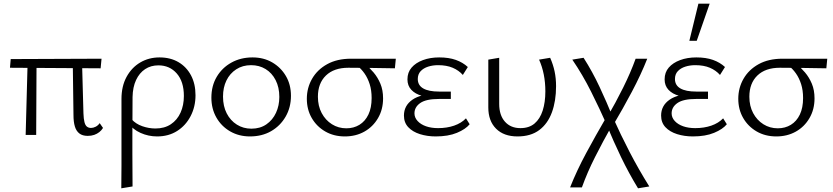

<svg xmlns="http://www.w3.org/2000/svg" viewBox="-20 -731 4511 1040"><path d="M119 0 130 -408H178L176 0ZM34 -364 38 -411 530 -413 525 -361ZM378 -108 374 -408H424L432 -117Q433 -87 437.5 -69.5Q442 -52 451 -45Q460 -38 473 -38Q485 -38 498 -44.5Q511 -51 520 -64L538 -38Q530 -25 518 -15.5Q506 -6 490.5 -0.5Q475 5 455 5Q427 5 410 -8Q393 -21 385.5 -46Q378 -71 378 -108Z M637 289Q638 228 638 166.5Q638 105 638 44Q638 -17 638 -76.5Q638 -136 638 -195Q638 -264 665.5 -314.5Q693 -365 739.5 -392.5Q786 -420 844 -420Q903 -420 946.5 -394.5Q990 -369 1014.5 -323Q1039 -277 1039 -215Q1039 -153 1012.5 -102Q986 -51 939.5 -21.5Q893 8 831 8Q784 8 741.5 -11Q699 -30 676 -64L693 -85Q715 -60 750.5 -47.5Q786 -35 822 -35Q871 -35 905.5 -58Q940 -81 958 -121Q976 -161 976 -211Q976 -289 937.5 -333Q899 -377 838 -377Q797 -377 766 -356.5Q735 -336 717 -297.5Q699 -259 698 -205Q698 -144 697.5 -91Q697 -38 697 9.5Q697 57 697 101.5Q697 146 697.5 189.5Q698 233 698 279Z M1334 8Q1274 8 1226.5 -19.5Q1179 -47 1152 -94.5Q1125 -142 1125 -202Q1125 -266 1154 -315Q1183 -364 1233.5 -392Q1284 -420 1348 -420Q1408 -420 1454.5 -393Q1501 -366 1528.5 -319.5Q1556 -273 1556 -212Q1556 -149 1527 -99Q1498 -49 1448.5 -20.5Q1399 8 1334 8ZM1342 -34Q1389 -34 1423 -57.5Q1457 -81 1475 -120Q1493 -159 1493 -206Q1493 -258 1473 -297Q1453 -336 1418.5 -357Q1384 -378 1340 -378Q1294 -378 1259.5 -355.5Q1225 -333 1206.5 -295Q1188 -257 1188 -208Q1188 -156 1208 -117Q1228 -78 1263 -56Q1298 -34 1342 -34Z M1848 8Q1788 8 1741.5 -19Q1695 -46 1668.5 -92Q1642 -138 1642 -196Q1642 -255 1670.5 -304.5Q1699 -354 1752.5 -383.5Q1806 -413 1881 -413H2124L2119 -361Q2055 -362 1991 -363Q1927 -364 1867 -364Q1789 -364 1745.5 -322Q1702 -280 1702 -207Q1702 -157 1722.5 -118.5Q1743 -80 1778 -58Q1813 -36 1856 -36Q1896 -36 1927 -55Q1958 -74 1975.5 -110.5Q1993 -147 1993 -200Q1993 -242 1982.5 -275Q1972 -308 1954.5 -333Q1937 -358 1914 -376L1958 -383Q1981 -365 2003.5 -338.5Q2026 -312 2040.5 -277.5Q2055 -243 2055 -198Q2055 -138 2027.5 -91Q2000 -44 1953.5 -18Q1907 8 1848 8Z M2340 8Q2294 8 2254.5 -4.5Q2215 -17 2191.5 -42Q2168 -67 2168 -105Q2168 -159 2214 -191Q2260 -223 2350 -223V-202Q2302 -202 2265.5 -212Q2229 -222 2208 -244.5Q2187 -267 2187 -301Q2187 -339 2209.5 -365Q2232 -391 2271 -405.5Q2310 -420 2359 -420Q2411 -420 2449 -406.5Q2487 -393 2514 -368L2487 -325Q2465 -350 2432 -364Q2399 -378 2353 -378Q2324 -378 2299 -370Q2274 -362 2258.5 -345.5Q2243 -329 2243 -303Q2243 -269 2272.5 -252Q2302 -235 2358 -235H2422V-195H2358Q2288 -195 2256.5 -173Q2225 -151 2225 -117Q2225 -94 2242 -75.5Q2259 -57 2287.5 -47Q2316 -37 2353 -37Q2401 -37 2440 -50.5Q2479 -64 2504 -90L2524 -58Q2502 -31 2455 -11.5Q2408 8 2340 8Z M2783 8Q2709 8 2667 -34Q2625 -76 2625 -149V-408L2684 -418V-168Q2684 -107 2715 -72Q2746 -37 2799 -37Q2846 -37 2875.5 -62Q2905 -87 2919.5 -132Q2934 -177 2934 -236Q2934 -284 2925.5 -327Q2917 -370 2900 -408L2960 -418Q2976 -382 2984 -344.5Q2992 -307 2992 -264Q2992 -184 2969.5 -122.5Q2947 -61 2901 -26.5Q2855 8 2783 8Z M3436 289Q3386 207 3344 120Q3302 33 3268 -52Q3228 -142 3182 -234Q3136 -326 3080 -408L3141 -418Q3189 -343 3228 -259.5Q3267 -176 3299 -97Q3342 -1 3390.5 92.5Q3439 186 3497 279ZM3068 284Q3104 193 3155.5 97.5Q3207 2 3263 -94L3294 -50Q3246 35 3203.5 119Q3161 203 3132 284ZM3300 -51 3269 -96Q3315 -175 3355.5 -256.5Q3396 -338 3423 -413H3486Q3452 -327 3403 -234.5Q3354 -142 3300 -51Z M3733 8Q3687 8 3647.5 -4.5Q3608 -17 3584.5 -42Q3561 -67 3561 -105Q3561 -159 3607 -191Q3653 -223 3743 -223V-202Q3695 -202 3658.5 -212Q3622 -222 3601 -244.5Q3580 -267 3580 -301Q3580 -339 3602.5 -365Q3625 -391 3664 -405.5Q3703 -420 3752 -420Q3804 -420 3842 -406.5Q3880 -393 3907 -368L3880 -325Q3858 -350 3825 -364Q3792 -378 3746 -378Q3717 -378 3692 -370Q3667 -362 3651.5 -345.5Q3636 -329 3636 -303Q3636 -269 3665.5 -252Q3695 -235 3751 -235H3815V-195H3751Q3681 -195 3649.5 -173Q3618 -151 3618 -117Q3618 -94 3635 -75.5Q3652 -57 3680.5 -47Q3709 -37 3746 -37Q3794 -37 3833 -50.5Q3872 -64 3897 -90L3917 -58Q3895 -31 3848 -11.5Q3801 8 3733 8ZM3714 -510 3763 -711H3824L3754 -510Z M4185 8Q4125 8 4078.5 -19Q4032 -46 4005.5 -92Q3979 -138 3979 -196Q3979 -255 4007.5 -304.5Q4036 -354 4089.5 -383.5Q4143 -413 4218 -413H4461L4456 -361Q4392 -362 4328 -363Q4264 -364 4204 -364Q4126 -364 4082.5 -322Q4039 -280 4039 -207Q4039 -157 4059.5 -118.5Q4080 -80 4115 -58Q4150 -36 4193 -36Q4233 -36 4264 -55Q4295 -74 4312.5 -110.5Q4330 -147 4330 -200Q4330 -242 4319.5 -275Q4309 -308 4291.5 -333Q4274 -358 4251 -376L4295 -383Q4318 -365 4340.5 -338.5Q4363 -312 4377.5 -277.5Q4392 -243 4392 -198Q4392 -138 4364.5 -91Q4337 -44 4290.5 -18Q4244 8 4185 8Z"/></svg>

Font: Ysabeau Office Light
Style: Regular
Weight: 300
Designer: Christian Thalmann (Catharsis Fonts)
Version: Version 2.001;gftools[0.9.30]; featfreeze: tnum,lnum,ss02